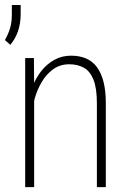

<svg xmlns="http://www.w3.org/2000/svg" viewBox="-26 -766 529 786"><path d="M113.8 -415.5V0H77.1V-528.3H112.8ZM106.4 -305.7 88.9 -328.1Q91.8 -370.1 105.7 -407.7Q119.6 -445.3 142.8 -474.9Q166 -504.4 196.8 -521.2Q227.5 -538.1 265.1 -538.1Q298.8 -538.1 325.2 -527.1Q351.6 -516.1 369.6 -492.7Q387.7 -469.2 397.5 -432.1Q407.2 -395 407.2 -342.8V0H370.6V-343.3Q370.6 -405.8 356.4 -440.4Q342.3 -475.1 316.9 -489Q291.5 -502.9 257.8 -502.9Q219.2 -502.9 191.2 -482.2Q163.1 -461.4 144.5 -429.7Q126 -397.9 116.7 -364.5Q107.4 -331.1 106.4 -305.7ZM58.6 -745.6V-708Q58.6 -669.4 47.4 -637.5Q36.1 -605.5 16.1 -582.5L-5.9 -602.1Q8.3 -627 15.4 -651.1Q22.5 -675.3 22.5 -707V-745.6Z"/></svg>

Font: Roboto Condensed ExtraLight
Style: Regular
Weight: 250
Designer: Christian Robertson
Foundry: Google
Version: Version 3.008; 2023